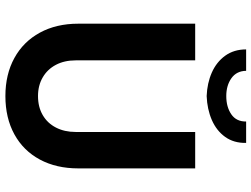

<svg xmlns="http://www.w3.org/2000/svg" viewBox="-134 -822 963 736"><g transform="rotate(90 348.0 -453.5)"><path d="M70.3 -271.5V-719.7H210.9V-261.7Q210.9 -218.3 228 -185.8Q245.1 -153.3 276.1 -135.3Q307.1 -117.2 347.7 -117.2Q389.6 -117.2 420.7 -135.3Q451.7 -153.3 468.5 -186Q485.4 -218.8 485.4 -261.7V-719.7H625V-271.5Q625 -187.5 591.1 -124.3Q557.1 -61 494.4 -26.6Q431.6 7.8 347.7 7.8Q264.6 7.8 201.9 -26.6Q139.2 -61 104.7 -124.3Q70.3 -187.5 70.3 -271.5ZM168.9 -915H251Q251.5 -878.4 279.3 -858.6Q307.1 -838.9 347.7 -838.9Q389.6 -838.9 417.7 -858.2Q445.8 -877.4 445.3 -915H527.3Q528.3 -868.2 504.4 -834.7Q480.5 -801.3 439.2 -783.4Q397.9 -765.6 347.7 -763.7Q298.3 -765.6 257.8 -783.4Q217.3 -801.3 193.1 -834.7Q168.9 -868.2 168.9 -915Z"/></g></svg>

Font: Reddit Sans Vanilla
Style: Bold
Weight: 700
Designer: Stephen Hutchings
Foundry: Reddit
Version: Version 1.013